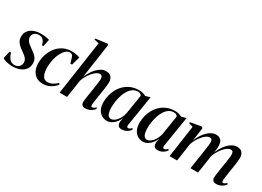

<svg xmlns="http://www.w3.org/2000/svg" viewBox="-25 -1583 3221 2361"><g transform="rotate(30 1585.0 -403.0)"><path d="M346 -395.5H325Q319.5 -434 296.8 -460.8Q274 -487.5 233.5 -487.5Q208 -487.5 188.2 -478.2Q168.5 -469 157 -452.2Q145.5 -435.5 145.5 -411.5Q145.5 -388 156.5 -368.5Q167.5 -349 186.8 -332.2Q206 -315.5 230.5 -299Q265 -275.5 290 -253.8Q315 -232 328.5 -206.8Q342 -181.5 342 -147.5Q342 -108.5 326.8 -79Q311.5 -49.5 284 -29.5Q256.5 -9.5 220.2 0.8Q184 11 142.5 11Q112 11 82.5 5.8Q53 0.5 30 -7.5Q7 -15.5 -4 -23.5L20.5 -128H41.5Q49.5 -97 63.8 -71.5Q78 -46 100 -30.8Q122 -15.5 153 -15.5Q178 -15.5 198 -26.2Q218 -37 229.2 -56Q240.5 -75 240.5 -99.5Q240.5 -124.5 228.5 -143.8Q216.5 -163 195.5 -180.2Q174.5 -197.5 148.5 -215.5Q123.5 -232.5 100.8 -252.8Q78 -273 63.8 -299.5Q49.5 -326 49.5 -361.5Q49.5 -409.5 75.2 -443.5Q101 -477.5 145.8 -495.5Q190.5 -513.5 247.5 -513.5Q271.5 -513.5 294.8 -511Q318 -508.5 337 -504.5Q356 -500.5 367.5 -496.5Z M573.5 10.5Q488 10.5 442 -43.2Q396 -97 396 -184.5Q396 -249 415.5 -308.2Q435 -367.5 472 -414.2Q509 -461 562.5 -488.2Q616 -515.5 683.5 -515.5Q710.5 -515.5 742.5 -510.2Q774.5 -505 798.5 -494.5L765 -375H740.5Q728.5 -422.5 719.8 -447.8Q711 -473 700 -482.8Q689 -492.5 670 -492.5Q642 -492.5 614.8 -469.5Q587.5 -446.5 565.5 -405.5Q543.5 -364.5 530.2 -309.2Q517 -254 517 -189Q517 -144 527 -109.8Q537 -75.5 557.2 -56Q577.5 -36.5 608 -36.5Q633 -36.5 656.8 -45.2Q680.5 -54 702.2 -68.8Q724 -83.5 742 -102.5L752.5 -82.5Q734 -58 707.2 -37Q680.5 -16 646.8 -2.8Q613 10.5 573.5 10.5Z M1168.5 11Q1154 11 1141.5 5.2Q1129 -0.5 1121.2 -13Q1113.5 -25.5 1113.5 -47Q1113.5 -56.5 1115.8 -75.8Q1118 -95 1121.8 -120.5Q1125.5 -146 1129.8 -173.8Q1134 -201.5 1138.5 -228Q1142.5 -254 1146.2 -278.8Q1150 -303.5 1153 -325.5Q1156 -347.5 1157.8 -365Q1159.5 -382.5 1159.5 -393.5Q1159.5 -411.5 1155.8 -423.5Q1152 -435.5 1142.8 -441.2Q1133.5 -447 1118 -447Q1097.5 -447 1073 -430.8Q1048.5 -414.5 1024.5 -386.5Q1000.5 -358.5 980.2 -323.5Q960 -288.5 948.5 -251.5L910.5 0H805L917 -765L849.5 -780.5L852 -795L1016.5 -817L1029.5 -806L957.5 -312Q974 -352 996.5 -388.2Q1019 -424.5 1046.8 -453.2Q1074.5 -482 1105.8 -498.8Q1137 -515.5 1171.5 -515.5Q1204.5 -515.5 1226 -502.2Q1247.5 -489 1258 -466Q1268.5 -443 1268.5 -412Q1268.5 -391 1265.2 -362.5Q1262 -334 1257 -301.2Q1252 -268.5 1246.5 -234.5Q1243 -211 1239.2 -186.5Q1235.5 -162 1232 -139.8Q1228.5 -117.5 1226.2 -99.8Q1224 -82 1223.5 -72Q1223.5 -56 1228.2 -49.5Q1233 -43 1242 -43Q1251 -43 1263.2 -49.5Q1275.5 -56 1289.5 -72L1299 -53Q1287.5 -38 1269.2 -23.2Q1251 -8.5 1226 1.2Q1201 11 1168.5 11Z M1733.5 -79.5Q1731 -58.5 1736 -50.5Q1741 -42.5 1752 -42.5Q1762 -42.5 1774.5 -49.5Q1787 -56.5 1799.5 -71.5L1809.5 -52.5Q1800 -39 1783 -24.2Q1766 -9.5 1742.2 0.8Q1718.5 11 1689 11Q1653 11 1638.5 -11.2Q1624 -33.5 1628.5 -67L1637.5 -121.5Q1626 -87.5 1602 -57.2Q1578 -27 1546.5 -8Q1515 11 1480.5 11Q1439.5 11 1405.2 -9.5Q1371 -30 1350.5 -70.2Q1330 -110.5 1330 -171Q1330 -223.5 1343.2 -273.5Q1356.5 -323.5 1382 -367.2Q1407.5 -411 1444.8 -444.2Q1482 -477.5 1530.5 -496.2Q1579 -515 1637.5 -515Q1667.5 -515 1691.8 -508.8Q1716 -502.5 1736.5 -491L1802.5 -510ZM1688 -463Q1684 -475.5 1670.8 -484.2Q1657.5 -493 1635.5 -493Q1595.5 -493 1565 -472.8Q1534.5 -452.5 1512.2 -418Q1490 -383.5 1475.5 -340.2Q1461 -297 1454 -250.8Q1447 -204.5 1447 -161.5Q1447 -114.5 1455.5 -86.5Q1464 -58.5 1478.5 -46.5Q1493 -34.5 1511.5 -34.5Q1531 -34.5 1551 -46Q1571 -57.5 1589.5 -78.5Q1608 -99.5 1622.2 -128.2Q1636.5 -157 1644.5 -191.5Z M2244.5 -79.5Q2242 -58.5 2247 -50.5Q2252 -42.5 2263 -42.5Q2273 -42.5 2285.5 -49.5Q2298 -56.5 2310.5 -71.5L2320.5 -52.5Q2311 -39 2294 -24.2Q2277 -9.5 2253.2 0.8Q2229.5 11 2200 11Q2164 11 2149.5 -11.2Q2135 -33.5 2139.5 -67L2148.5 -121.5Q2137 -87.5 2113 -57.2Q2089 -27 2057.5 -8Q2026 11 1991.5 11Q1950.5 11 1916.2 -9.5Q1882 -30 1861.5 -70.2Q1841 -110.5 1841 -171Q1841 -223.5 1854.2 -273.5Q1867.5 -323.5 1893 -367.2Q1918.5 -411 1955.8 -444.2Q1993 -477.5 2041.5 -496.2Q2090 -515 2148.5 -515Q2178.5 -515 2202.8 -508.8Q2227 -502.5 2247.5 -491L2313.5 -510ZM2199 -463Q2195 -475.5 2181.8 -484.2Q2168.5 -493 2146.5 -493Q2106.5 -493 2076 -472.8Q2045.5 -452.5 2023.2 -418Q2001 -383.5 1986.5 -340.2Q1972 -297 1965 -250.8Q1958 -204.5 1958 -161.5Q1958 -114.5 1966.5 -86.5Q1975 -58.5 1989.5 -46.5Q2004 -34.5 2022.5 -34.5Q2042 -34.5 2062 -46Q2082 -57.5 2100.5 -78.5Q2119 -99.5 2133.2 -128.2Q2147.5 -157 2155.5 -191.5Z M2545 -500 2519.5 -314Q2536 -354 2558.5 -390Q2581 -426 2608.5 -454.5Q2636 -483 2667.5 -499.2Q2699 -515.5 2733.5 -515.5Q2768 -515.5 2789.5 -500Q2811 -484.5 2820.2 -456.2Q2829.5 -428 2827 -389.5Q2826.5 -381 2824.8 -365.2Q2823 -349.5 2820 -329.2Q2817 -309 2813.5 -287.5L2802 -271Q2821 -327.5 2846.8 -372.8Q2872.5 -418 2902.5 -449.8Q2932.5 -481.5 2965.5 -498.5Q2998.5 -515.5 3032 -515.5Q3080.5 -515.5 3104 -487Q3127.5 -458.5 3127.5 -412Q3127.5 -391 3124.5 -362.5Q3121.5 -334 3116.2 -301.2Q3111 -268.5 3106 -234.5Q3101 -203.5 3096.2 -171.2Q3091.5 -139 3088.2 -112.8Q3085 -86.5 3084 -72Q3084 -56 3088 -49.5Q3092 -43 3101 -43Q3110.5 -43 3122.5 -49.5Q3134.5 -56 3148.5 -72L3158.5 -53Q3147 -38 3128.5 -23.2Q3110 -8.5 3085.2 1.2Q3060.5 11 3028.5 11Q3014.5 11 3001.2 5.2Q2988 -0.5 2980 -13Q2972 -25.5 2972 -47Q2972 -59.5 2975.8 -89Q2979.5 -118.5 2985.2 -155.5Q2991 -192.5 2996.5 -228Q3002.5 -262.5 3007.2 -294.8Q3012 -327 3015 -352.8Q3018 -378.5 3018 -393.5Q3018 -420.5 3009.8 -433.8Q3001.5 -447 2978 -447Q2958 -447 2933 -430.5Q2908 -414 2882 -383.5Q2856 -353 2833.2 -310.8Q2810.5 -268.5 2794.5 -217.5L2815 -293Q2812.5 -278 2810.5 -264.5Q2808.5 -251 2806.2 -237.5Q2804 -224 2802 -208.5L2771 0H2663.5L2698 -228Q2703 -262.5 2708 -295.2Q2713 -328 2716 -354Q2719 -380 2719 -393.5Q2719 -420.5 2710.5 -433.8Q2702 -447 2679 -447Q2659 -447 2634.8 -431Q2610.5 -415 2586.5 -387.2Q2562.5 -359.5 2542.2 -324.5Q2522 -289.5 2510 -252.5L2473.5 0H2366.5L2431.5 -453L2372 -471.5L2374 -486L2527.5 -513.5Z"/></g></svg>

Font: Merriweather 144pt Medium
Style: Italic
Weight: 500
Italic angle: -7.8°
Version: Version 2.101